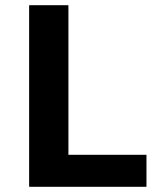

<svg xmlns="http://www.w3.org/2000/svg" viewBox="-20 -718 640 738"><path d="M92 0V-698H243V-123H543V0Z"/></svg>

Font: iA Writer Quattro V
Style: Regular
Weight: 400
Designer: Mike Abbink, Paul van der Laan, Pieter van Rosmalen, Oliver Reichenstein
Foundry: Information Architects Inc.
Version: Version 2.000